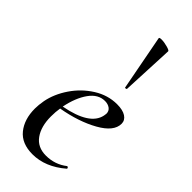

<svg xmlns="http://www.w3.org/2000/svg" viewBox="-241 -774 828 828"><g transform="rotate(45 173.5 -360.0)"><path d="M300 -58Q303 -58 305.5 -55Q308 -52 306 -49Q235 12 157 12Q91 12 58 -29Q25 -70 25 -135Q25 -157 30 -185Q40 -237 73.5 -286.5Q107 -336 157 -367.5Q207 -399 263 -399Q298 -399 317 -386.5Q336 -374 336 -353Q336 -306 267.5 -267.5Q199 -229 102 -212Q98 -188 98 -160Q98 -99 124.5 -62Q151 -25 202 -25Q257 -25 299 -58ZM104 -226Q242 -252 257 -324Q259 -334 259 -337Q259 -354 246.5 -363Q234 -372 216 -372Q175 -372 146 -331.5Q117 -291 104 -226ZM201 -732Q217 -732 237 -726.5Q257 -721 257 -716L246 -476Q246 -474 241 -473Q236 -472 236 -475L188 -727Q187 -732 201 -732Z"/></g></svg>

Font: CormorantInfant-MediumItalic
Style: Italic
Weight: 500
Italic angle: -10°
Designer: Christian Thalmann (Catharsis Fonts)
Foundry: Catharsis Fonts
Version: Version 3.303